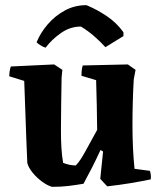

<svg xmlns="http://www.w3.org/2000/svg" viewBox="-20 -714 621 745"><path d="M182 11Q164 6 143.5 -9Q123 -24 107 -43.5Q91 -63 86 -81Q84 -122 82 -176.5Q80 -231 78 -289.5Q76 -348 74 -400L16 -418Q16 -438 22 -456L190 -464L222 -443L219 -413Q217 -302 216.5 -216Q216 -130 225 -82Q251 -72 274 -72Q291 -89 312.5 -129Q334 -169 357 -210Q356 -305 353 -403L296 -420Q296 -430 297 -440Q298 -450 301 -460L476 -464L506 -443L499 -406Q494 -319 494 -228Q494 -137 502 -59L562 -51Q567 -33 565 -18Q526 -10 484 -3Q442 4 396 9L369 -20L380 -126L370 -132Q353 -95 337.5 -64.5Q322 -34 304 -1Q274 4 246 7.5Q218 11 182 11ZM315 -694 320 -692Q358 -676 395 -651Q432 -626 459 -589V-574L389 -531Q370 -552 346 -573Q322 -594 294 -611Q252 -611 216 -585.5Q180 -560 157 -529Q149 -531 137.5 -538Q126 -545 122 -550Q137 -587 165.5 -620Q194 -653 232 -673.5Q270 -694 315 -694Z"/></svg>

Font: Labrada
Style: Bold
Weight: 700
Designer: Mercedes Jáuregui
Foundry: Omnibus-Type Team
Version: Version 1.000; ttfautohint (v1.8.4.7-5d5b)